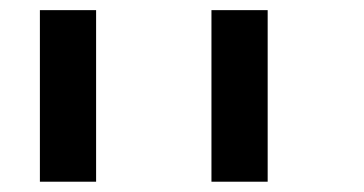

<svg xmlns="http://www.w3.org/2000/svg" viewBox="-20 -853 707 373"><path d="M390.8 -500V-833.3H500V-500ZM57.5 -500V-833.3H166.7V-500Z"/></svg>

Font: 0xA000-Squareish-Mono
Style: Squareish-Mono-Bold
Weight: 700
Version: Version 0.1